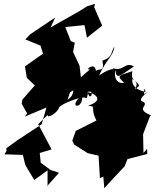

<svg xmlns="http://www.w3.org/2000/svg" viewBox="-20 -893 814 1009"><path d="M438 -860 398 -835 246 -749 270 -801 139 -713 113 -686 193 -653 206 -611 111 -544 121 -484 163 -444 98 -370 94 -348 123 -296 110 -280 224 -328 199 -240 76 -159 13 -114 14 -99 3 -82 100 -79 113 -26 160 53 230 2V87L233 79L290 15L245 0L194 -38L189 -89L251 -108L181 -240L231 -290C224 -267 281 -297 291 -329C310 -353 414 -385 392 -375C347 -325 412 -323 412 -380C441 -385 433 -359 444 -411C478 -421 456 -353 440 -409C494 -398 520 -361 443 -338C493 -331 449 -331 487 -260L378 -205L360 -154L370 -133L441 -88L498 -75L505 43L523 35L528 96L586 33L635 -19L650 -57L754 -84L753 -111L734 -89L732 -188L769 -284C795 -286 716 -298 734 -330C767 -378 673 -337 755 -411C724 -365 742 -462 744 -409C728 -415 670 -426 675 -478C742 -432 693 -441 683 -414C727 -481 659 -452 676 -519C595 -493 595 -495 632 -458C597 -451 577 -480 586 -527C592 -472 606 -492 684 -544C634 -571 632 -515 571 -535C588 -516 585 -553 501 -497C538 -580 578 -602 581 -649C560 -612 572 -593 518 -574C532 -510 499 -536 484 -520C480 -571 420 -523 453 -528C373 -464 404 -472 371 -460C353 -460 387 -399 335 -369L348 -408L410 -445L398 -548L364 -620L373 -669L352 -677L323 -751L424 -761L437 -695L517 -758L475 -855L479 -873Z"/></svg>

Font: Hussar Lance
Style: Italic
Weight: 700
Foundry: Cannot Into Space Fonts, PlusOne Fonts
Version: Version 2.27